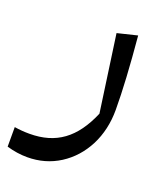

<svg xmlns="http://www.w3.org/2000/svg" viewBox="-115 -462 637 749"><g transform="rotate(20 203.5 -88.0)"><path d="M0 196.8C28.3 205.1 56.6 209.5 85.4 209.5C134.8 209.5 179.7 196.8 219.7 171.4C259.3 146 290.5 111.3 313.5 66.9C335.9 22.5 347.2 -26.9 347.2 -81.5C347.2 -159.7 341.3 -260.7 330.1 -384.8L247.6 -364.7L292.5 -46.4C243.7 68.4 172.4 120.6 62.5 120.6C41.5 120.6 21 119.1 0 115.7Z"/></g></svg>

Font: SG Kara Light
Style: Regular
Weight: 400
Designer: Damoon Khanjanzadeh
Version: Version 1.000